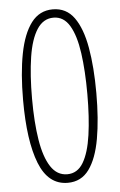

<svg xmlns="http://www.w3.org/2000/svg" viewBox="-53 -762 502 806"><g transform="rotate(-5 198.0 -358.5)"><path d="M352 -358Q352 -248 337.5 -166Q323 -84 290 -38.5Q257 7 200 7Q118 7 80.5 -88Q43 -183 43 -355Q43 -467 59 -550Q75 -633 109.5 -678.5Q144 -724 200 -724Q257 -724 290 -678Q323 -632 337.5 -549.5Q352 -467 352 -358ZM81 -358Q81 -258 93 -184Q105 -110 131.5 -69.5Q158 -29 201 -29Q244 -29 268.5 -70Q293 -111 303.5 -185Q314 -259 314 -357Q314 -455 303.5 -530Q293 -605 268 -647Q243 -689 200 -689Q157 -689 130.5 -648Q104 -607 92.5 -532.5Q81 -458 81 -358Z"/></g></svg>

Font: Noto Sans Arabic ExtCond ExtLt
Style: Regular
Weight: 200
Width: 2
Designer: Monotype Design Team, Nadine Chahine, Nizar Qandah and Khaled Hosny
Foundry: Monotype Imaging Inc.
Version: Version 2.012; ttfautohint (v1.8.4.7-5d5b)